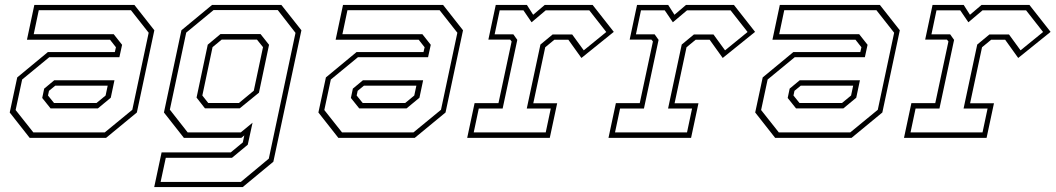

<svg xmlns="http://www.w3.org/2000/svg" viewBox="-20 -560 4288 780"><path d="M100.5 0 19.5 -103 50 -245.5 174.5 -348.5H446.5L451 -368L427 -398.5H89.5L119.5 -540H526L607 -437L536 -103L411 0ZM185.5 -119.5 151.5 -162 159.5 -200 200.5 -234H445L430 -163L377.5 -119.5ZM115.5 -22H405.5L517.5 -114L584 -427L512 -518.5H137.5L117 -421H442L476 -378L465 -327.5H180L70 -237L43.5 -113ZM199.5 -141.5H372L409 -172L417.5 -212H204.5L179 -191L175 -172Z M606.5 200 636.5 59H917.5L966.5 18.5L972.5 -10L960.5 0H727L646 -103L717 -437L841.5 -540H1123L1204.5 -437L1090.5 97L966 200ZM632.5 179H958.5L1072 84.5L1180.5 -426.5L1108.5 -519H847.5L736.5 -427.5L670 -114.5L742.5 -22H958L1006 -61.5L986.5 28L922.5 81H653.5ZM812.5 -120 778.5 -163.5 824 -378.5 875.5 -421.5H1038.5L1073 -378L1032 -183.5L954 -120ZM826 -141.5H950.5L1011 -191.5L1048.5 -368.5L1024 -399H880.5L843.5 -368.5L802 -172Z M1354.5 0 1273.5 -103 1304 -245.5 1428.5 -348.5H1700.5L1705 -368L1681 -398.5H1343.5L1373.5 -540H1780L1861 -437L1790 -103L1665 0ZM1439.5 -119.5 1405.5 -162 1413.5 -200 1454.5 -234H1699L1684 -163L1631.5 -119.5ZM1369.5 -22H1659.5L1771.5 -114L1838 -427L1766 -518.5H1391.5L1371 -421H1696L1730 -378L1719 -327.5H1434L1324 -237L1297.5 -113ZM1453.5 -141.5H1626L1663 -172L1671.5 -212H1458.5L1433 -191L1429 -172Z M1878 0 1908 -141H2005L2058.5 -391.5L2052.5 -399H1964L1994 -540H2120.5L2146 -500L2193 -540H2387.5L2473.5 -430.5L2342 -324.5L2289 -398.5H2232L2195 -368L2146.5 -140.5H2243.5L2213.5 0ZM1904.5 -22H2197L2217.5 -119H2120L2175.5 -379L2225 -420H2304.5L2351.5 -355.5L2443 -430L2374 -518H2197L2139.5 -469.5L2106.5 -518H2010L1989.5 -420.5H2065.5L2081.5 -398L2022 -119H1925Z M2452 0 2482 -141H2579L2632.5 -391.5L2626.5 -399H2538L2568 -540H2694.5L2720 -500L2767 -540H2961.5L3047.5 -430.5L2916 -324.5L2863 -398.5H2806L2769 -368L2720.5 -140.5H2817.5L2787.5 0ZM2478.5 -22H2771L2791.5 -119H2694L2749.5 -379L2799 -420H2878.5L2925.5 -355.5L3017 -430L2948 -518H2771L2713.5 -469.5L2680.5 -518H2584L2563.5 -420.5H2639.5L2655.5 -398L2596 -119H2499Z M3129 0 3048 -103 3078.5 -245.5 3203 -348.5H3475L3479.5 -368L3455.5 -398.5H3118L3148 -540H3554.5L3635.5 -437L3564.5 -103L3439.5 0ZM3214 -119.5 3180 -162 3188 -200 3229 -234H3473.5L3458.5 -163L3406 -119.5ZM3144 -22H3434L3546 -114L3612.5 -427L3540.5 -518.5H3166L3145.5 -421H3470.5L3504.5 -378L3493.5 -327.5H3208.5L3098.5 -237L3072 -113ZM3228 -141.5H3400.5L3437.5 -172L3446 -212H3233L3207.5 -191L3203.5 -172Z M3652.5 0 3682.5 -141H3779.5L3833 -391.5L3827 -399H3738.5L3768.5 -540H3895L3920.5 -500L3967.5 -540H4162L4248 -430.5L4116.5 -324.5L4063.5 -398.5H4006.5L3969.5 -368L3921 -140.5H4018L3988 0ZM3679 -22H3971.5L3992 -119H3894.5L3950 -379L3999.5 -420H4079L4126 -355.5L4217.5 -430L4148.5 -518H3971.5L3914 -469.5L3881 -518H3784.5L3764 -420.5H3840L3856 -398L3796.5 -119H3699.5Z"/></svg>

Font: Tourney ExtraLight
Style: Italic
Weight: 250
Italic angle: -12°
Version: Version 1.015